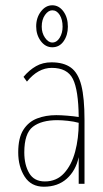

<svg xmlns="http://www.w3.org/2000/svg" viewBox="-20 -696 390 727"><path d="M146 11Q98 11 73.5 -27Q49 -65 49 -119Q49 -174 68.5 -204.5Q88 -235 120.5 -247.5Q153 -260 193 -260Q210 -260 234.5 -258Q259 -256 278 -253Q277 -355 256 -397Q235 -439 176 -439Q124 -439 82 -387L69 -405Q91 -431 116.5 -445.5Q142 -460 175 -460Q221 -460 248.5 -440Q276 -420 288 -372.5Q300 -325 300 -241V0H278V-101Q267 -50 233 -19.5Q199 11 146 11ZM72 -119Q72 -72 90.5 -40.5Q109 -9 150 -9Q194 -9 222.5 -40Q251 -71 264.5 -121.5Q278 -172 278 -231Q260 -236 237 -238.5Q214 -241 197 -241Q137 -241 104.5 -216Q72 -191 72 -119ZM178 -517Q152 -517 134.5 -540.5Q117 -564 117 -596Q117 -629 135 -652.5Q153 -676 178 -676Q203 -676 220 -653Q237 -630 237 -595Q237 -563 221 -540Q205 -517 178 -517ZM178 -535Q195 -535 206 -553Q217 -571 217 -595Q217 -622 206 -639.5Q195 -657 178 -657Q163 -657 150.5 -639.5Q138 -622 138 -595Q138 -571 150.5 -553Q163 -535 178 -535Z"/></svg>

Font: Inconsolata ExtraCondensed ExtraLight
Style: Regular
Weight: 200
Width: 2
Monospace: yes
Designer: Raph Levien, Cyreal, Brenton Simpson
Foundry: Raph Levien, Cyreal, Google
Version: Version 3.001; ttfautohint (v1.8.2.53-6de2)